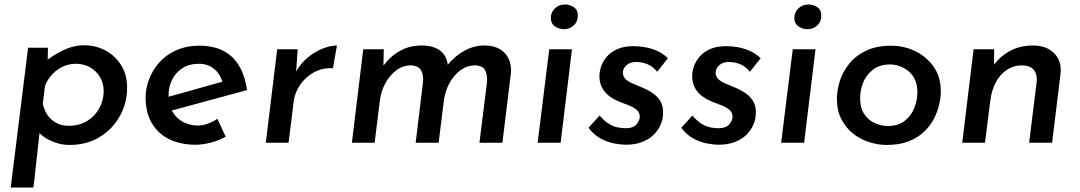

<svg xmlns="http://www.w3.org/2000/svg" viewBox="-20 -640 4843 861"><path d="M291 10Q245 10 201 -12Q157 -34 139 -69L163 -95L130 201H28L106 -426H195L193 -324L170 -353Q212 -390 261 -413.5Q310 -437 357 -437Q410 -437 454 -413Q498 -389 524 -346.5Q550 -304 550 -247Q550 -178 517.5 -119.5Q485 -61 427 -25.5Q369 10 291 10ZM289 -76Q336 -76 371 -97.5Q406 -119 425.5 -155Q445 -191 445 -231Q445 -267 428 -295Q411 -323 383 -338.5Q355 -354 321 -354Q290 -354 263.5 -342Q237 -330 216 -308.5Q195 -287 182 -256L172 -175Q175 -158 183.5 -140.5Q192 -123 206 -108.5Q220 -94 240.5 -85Q261 -76 289 -76Z M867 -77Q890 -77 912.5 -85.5Q935 -94 955 -107L992 -27Q961 -10 925.5 -0.5Q890 9 856 9Q790 9 739.5 -15.5Q689 -40 661 -87.5Q633 -135 633 -203Q633 -244 648.5 -284.5Q664 -325 693.5 -359Q723 -393 769 -414Q815 -435 876 -435Q913 -435 947.5 -425.5Q982 -416 1010.5 -393.5Q1039 -371 1059 -332.5Q1079 -294 1088 -236L734 -140L718 -201L1014 -284L978 -270Q968 -308 940 -331Q912 -354 873 -354Q829 -354 798.5 -334.5Q768 -315 752 -283Q736 -251 736 -215Q736 -167 755 -136.5Q774 -106 804 -91.5Q834 -77 867 -77Z M1315 -419 1308 -319Q1329 -357 1361 -383Q1393 -409 1428 -422.5Q1463 -436 1491 -436L1473 -334Q1427 -337 1388.5 -316Q1350 -295 1326 -260Q1302 -225 1297 -185L1274 0H1172L1223 -419Z M1701 -419 1699 -326 1696 -341Q1727 -385 1771 -410.5Q1815 -436 1871 -436Q1922 -436 1952.5 -414Q1983 -392 1988 -348L1985 -346Q2016 -386 2060 -411Q2104 -436 2151 -436Q2213 -436 2244.5 -401Q2276 -366 2271 -311L2233 0H2130L2164 -272Q2166 -303 2156 -324Q2146 -345 2112 -347Q2075 -347 2045 -325Q2015 -303 1996 -268Q1977 -233 1971 -193L1947 0H1844L1877 -272Q1880 -303 1868.5 -324Q1857 -345 1824 -347Q1787 -347 1757.5 -325Q1728 -303 1708.5 -267.5Q1689 -232 1684 -193L1660 0H1558L1609 -419Z M2443 -419H2545L2494 0H2391ZM2450 -561Q2451 -586 2469 -603Q2487 -620 2514 -620Q2535 -620 2553.5 -607.5Q2572 -595 2571 -568Q2571 -543 2553 -526Q2535 -509 2508 -509Q2488 -509 2469 -521.5Q2450 -534 2450 -561Z M2785 9Q2766 9 2735.5 3.5Q2705 -2 2674 -18.5Q2643 -35 2619 -67L2669 -122Q2691 -96 2711.5 -84Q2732 -72 2751 -68.5Q2770 -65 2785 -65Q2820 -65 2834.5 -82.5Q2849 -100 2849 -116Q2849 -135 2836 -146.5Q2823 -158 2802.5 -166.5Q2782 -175 2760 -183Q2714 -201 2691 -230Q2668 -259 2668 -298Q2668 -318 2675.5 -341Q2683 -364 2700.5 -385Q2718 -406 2747.5 -419.5Q2777 -433 2821 -433Q2842 -433 2868.5 -429Q2895 -425 2923 -413.5Q2951 -402 2975 -379L2927 -318Q2908 -342 2883.5 -352Q2859 -362 2834 -362Q2813 -362 2799.5 -354.5Q2786 -347 2779.5 -335.5Q2773 -324 2773 -313Q2774 -295 2787 -283.5Q2800 -272 2820.5 -264Q2841 -256 2861 -247Q2890 -235 2911.5 -219Q2933 -203 2944.5 -180.5Q2956 -158 2953 -124Q2952 -101 2941 -77.5Q2930 -54 2910 -34.5Q2890 -15 2859 -3Q2828 9 2785 9Z M3201 9Q3182 9 3151.5 3.5Q3121 -2 3090 -18.5Q3059 -35 3035 -67L3085 -122Q3107 -96 3127.5 -84Q3148 -72 3167 -68.5Q3186 -65 3201 -65Q3236 -65 3250.5 -82.5Q3265 -100 3265 -116Q3265 -135 3252 -146.5Q3239 -158 3218.5 -166.5Q3198 -175 3176 -183Q3130 -201 3107 -230Q3084 -259 3084 -298Q3084 -318 3091.5 -341Q3099 -364 3116.5 -385Q3134 -406 3163.5 -419.5Q3193 -433 3237 -433Q3258 -433 3284.5 -429Q3311 -425 3339 -413.5Q3367 -402 3391 -379L3343 -318Q3324 -342 3299.5 -352Q3275 -362 3250 -362Q3229 -362 3215.5 -354.5Q3202 -347 3195.5 -335.5Q3189 -324 3189 -313Q3190 -295 3203 -283.5Q3216 -272 3236.5 -264Q3257 -256 3277 -247Q3306 -235 3327.5 -219Q3349 -203 3360.5 -180.5Q3372 -158 3369 -124Q3368 -101 3357 -77.5Q3346 -54 3326 -34.5Q3306 -15 3275 -3Q3244 9 3201 9Z M3535 -419H3637L3586 0H3483ZM3542 -561Q3543 -586 3561 -603Q3579 -620 3606 -620Q3627 -620 3645.5 -607.5Q3664 -595 3663 -568Q3663 -543 3645 -526Q3627 -509 3600 -509Q3580 -509 3561 -521.5Q3542 -534 3542 -561Z M3957 10Q3918 10 3878 -2.5Q3838 -15 3805.5 -41Q3773 -67 3753 -105.5Q3733 -144 3733 -196Q3733 -235 3746 -276.5Q3759 -318 3788 -354Q3817 -390 3863.5 -412.5Q3910 -435 3976 -435Q4034 -435 4084.5 -410.5Q4135 -386 4167 -340.5Q4199 -295 4199 -229Q4199 -203 4191.5 -170.5Q4184 -138 4167.5 -106.5Q4151 -75 4123 -48.5Q4095 -22 4054 -6Q4013 10 3957 10ZM3960 -75Q4009 -75 4038.5 -99Q4068 -123 4081 -158Q4094 -193 4094 -225Q4094 -260 4082.5 -284Q4071 -308 4052 -322.5Q4033 -337 4012 -344Q3991 -351 3972 -351Q3925 -351 3894.5 -327.5Q3864 -304 3850.5 -269Q3837 -234 3837 -201Q3837 -156 3856 -128Q3875 -100 3904 -87.5Q3933 -75 3960 -75Z M4438 -419V-326L4431 -340Q4459 -383 4505.5 -409.5Q4552 -436 4613 -436Q4673 -436 4707.5 -401Q4742 -366 4736 -310L4698 0H4595L4629 -274Q4632 -307 4615.5 -327Q4599 -347 4561 -347Q4526 -347 4495.5 -327Q4465 -307 4446 -271.5Q4427 -236 4421 -190L4397 0H4295L4346 -419Z"/></svg>

Font: Josefin Sans Thin Medium
Style: Italic
Weight: 500
Italic angle: -7°
Version: Version 2.000